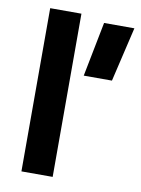

<svg xmlns="http://www.w3.org/2000/svg" viewBox="-81 -755 594 811"><g transform="rotate(10 216.5 -350.0)"><path d="M68 -700H202V0H68ZM303 -678H433L378 -444H257Z"/></g></svg>

Font: Cairo
Style: Bold
Weight: 700
Designer: Mohamed Gaber
Foundry: Kief Type Foundry
Version: Version 2.100